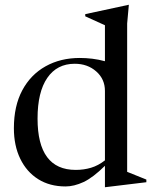

<svg xmlns="http://www.w3.org/2000/svg" viewBox="-20 -762 634 795"><path d="M586 -7.5 417 13H414.5V-75.5Q365 -26.5 325.8 -8.2Q286.5 10 251.5 10Q186 10 138 -20.2Q90 -50.5 63.8 -104.8Q37.5 -159 37.5 -231Q37.5 -323 72.2 -388Q107 -453 168.8 -487.5Q230.5 -522 310.5 -522Q336 -522 362.5 -518.8Q389 -515.5 414.5 -508.5V-657.5L333 -694.5V-703.5L512 -742H513.5L506.5 -664.5V-50.5L586 -18.5ZM414.5 -385.5Q414.5 -434.5 378.5 -466.2Q342.5 -498 289.5 -498Q216 -498 175.8 -439.5Q135.5 -381 135.5 -271Q135.5 -58.5 293.5 -58.5Q327.5 -58.5 357.2 -67.5Q387 -76.5 414.5 -98Z"/></svg>

Font: Newsreader Display
Style: Regular
Weight: 400
Designer: Hugues Gentile
Foundry: Production Type
Version: Version 1.001